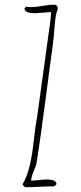

<svg xmlns="http://www.w3.org/2000/svg" viewBox="-20 -783 343 812"><path d="M90.8 8.8Q115.2 8.8 150.4 6.8Q185.1 4.9 209.5 4.9L218.8 -3.9Q218.8 -23.9 176.8 -23.9Q168 -23.9 144.5 -21.5Q121.1 -19 111.8 -19Q111.8 -34.2 122.6 -59.1Q133.3 -84 134.8 -95.2Q149.9 -187.5 174.8 -378.4L187.5 -475.6Q205.1 -606.9 204.6 -605Q206.5 -617.2 209 -648.9Q211.4 -685.5 214.8 -708.5Q218.3 -731.4 224.6 -745.1Q224.6 -763.2 208.5 -763.2Q190.9 -763.2 161.6 -758.3Q129.4 -752.9 114.7 -752.9Q98.1 -752.9 90.8 -754.9L83.5 -747.1Q83.5 -727.1 128.4 -727.1Q137.2 -727.1 162.6 -729.5Q188 -731.9 195.8 -731.9Q195.3 -703.1 187.5 -653.8L184.6 -634.8L182.6 -619.1Q173.3 -550.3 144.5 -342.8L136.7 -287.1Q131.3 -263.2 124 -198.7Q117.2 -131.8 106.4 -85.4Q95.7 -39.1 75.7 -3.9Q81.1 8.8 90.8 8.8Z"/></svg>

Font: Amatica SC
Style: Regular
Weight: 400
Designer: Vernon Adams, Ben Nathan
Foundry: newtypography
Version: Version 2.001